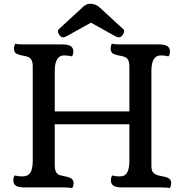

<svg xmlns="http://www.w3.org/2000/svg" viewBox="-20 -981 964 1005"><path d="M49.8 0ZM357.4 3.9Q346.2 0 309.1 0H105.5Q80.1 0 64.9 -8.1Q49.8 -16.1 49.8 -37.6Q49.8 -53.2 57.1 -62.5Q76.7 -57.6 93.3 -57.6Q109.9 -57.6 119.6 -61.3Q129.4 -64.9 136.7 -74.2Q151.4 -93.8 151.4 -139.2V-638.7Q149.9 -672.9 128.9 -682.1Q122.6 -685.1 111.3 -687.5L87.9 -692.4Q64 -698.2 58.6 -706.8Q53.2 -715.3 53.2 -724.1Q53.2 -742.2 60.5 -752.4Q71.8 -748.5 108.9 -748.5H307.6Q333 -748.5 348.4 -740.5Q363.8 -732.4 363.8 -710.9Q363.8 -694.8 356 -686Q337.4 -690.9 315.4 -690.9Q268.1 -690.9 266.6 -613.8V-397.9H657.2V-638.7Q655.8 -672.9 634.8 -682.1Q628.4 -685.1 617.2 -687.5L593.8 -692.4Q569.8 -698.2 564.5 -706.8Q559.1 -715.3 559.1 -724.1Q559.1 -743.7 566.4 -752.4Q577.6 -748.5 614.7 -748.5H813.5Q838.9 -748.5 854.2 -740.5Q869.6 -732.4 869.6 -710.9Q869.6 -694.8 861.8 -686Q843.3 -690.9 821.3 -690.9Q773.9 -690.9 772.5 -613.8V-115.2Q772.5 -87.9 780.8 -79.1Q793 -65.9 811 -62.3Q829.1 -58.6 840.8 -55.9Q852.5 -53.2 860.4 -49.3Q876 -41.5 876 -22.9Q876 -5.9 868.2 3.9Q856.9 0 819.8 0H616.2Q590.8 0 575.7 -8.1Q560.5 -16.1 560.5 -37.6Q560.5 -53.2 567.9 -62.5Q586.4 -57.6 602.5 -57.6Q618.7 -57.6 627.4 -61Q636.2 -64.5 642.6 -73.2Q656.2 -91.3 657.2 -134.3V-330.6H266.6V-115.2Q266.6 -76.7 288.1 -66.4Q294.9 -63.5 306.6 -61Q318.4 -58.6 329.8 -55.9Q341.3 -53.2 349.1 -49.3Q365.2 -41 365.2 -22.9Q365.2 -5.9 357.4 3.9ZM291 -797.9Q283.2 -809.6 283.2 -814.5Q283.2 -823.7 286.6 -827.1L408.7 -939.5Q429.7 -961.4 450.2 -961.4Q482.4 -961.4 504.4 -939.5L626.5 -827.1Q629.9 -823.7 629.9 -818.8Q629.9 -814 627.7 -808.6Q625.5 -803.2 622.1 -797.9Q612.8 -785.6 603.3 -785.6Q593.8 -785.6 582.5 -792L456.1 -862.3Q340.3 -798.3 329.6 -792Q318.8 -785.6 311.3 -785.6Q303.7 -785.6 299.1 -789.3Q294.4 -793 291 -797.9Z"/></svg>

Font: Quando
Style: Regular
Weight: 400
Version: Version 1.002